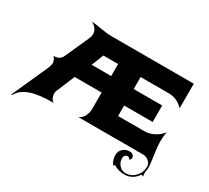

<svg xmlns="http://www.w3.org/2000/svg" viewBox="-160 -718 1179 1082"><g transform="rotate(30 429.5 -177.0)"><path d="M-30.3 78.1 72.5 -150.4Q84 -176.3 84 -191.9Q84 -209.7 67.4 -229Q90.1 -229 102.4 -236.7Q114.7 -244.4 122.1 -260.3L192.1 -416.3Q199 -431.4 199 -445.6Q199 -465.1 187.4 -480.6Q175.8 -496.1 157 -504.9Q173.8 -504.2 220.3 -496.2Q266.8 -488.3 294.9 -488.3H830.1V-328.1Q809.1 -350.6 785.5 -360.8Q762 -371.1 732.4 -371.1H551.8V-293H737.3V-185.5H551.8V-117.2H722.7Q753.7 -117.2 784.4 -132.8Q815.2 -148.4 835 -174.8Q829.1 -146 829.1 -116.2Q829.1 -81.5 837.4 -25.3Q845.7 31 845.7 48.1Q845.7 57.9 843.8 68.1Q842 76.7 842 87.4Q842 99.6 844.5 108.2Q837.9 103.5 832.3 103.5Q830.3 103.5 829.6 104.5Q816.2 125.7 794.7 138.2Q773.2 150.6 748 150.6Q703.9 150.6 675 130.4Q669.2 134 669.2 140.4Q647.9 114.3 647.9 80.1Q647.9 55.7 665.8 39.1Q683.6 22.5 710.4 22.5Q722.2 22.5 730.5 29.9Q738.8 37.4 738.8 47.9Q738.8 54.2 735.4 58.8Q731.9 63.5 727.1 63.5Q727.1 58.6 722.4 55.2Q717.8 51.8 711.4 51.8Q702.6 51.8 696.3 59.1Q689.9 66.4 689.9 77.1Q689.9 103.5 707 122.2Q724.1 140.9 748 140.9Q784.4 140.9 810.2 113.8Q835.9 86.7 835.9 48.1Q835.9 28.3 819.8 14.2Q803.7 0 781.2 0H361.3Q383.5 -10.5 394.4 -32.5Q405.3 -54.4 405.3 -78.1V-185.5H229.7L179.7 -65.9Q176 -57.4 176 -46.6Q176 -32.2 182.6 -19Q189.2 -5.9 201.2 0Q103 0 49.4 19.4Q-4.2 38.8 -25.4 80.1ZM278.1 -293H405.3V-371.1H309.6Z"/></g></svg>

Font: Agreloy
Style: Medium
Weight: 400
Designer: gluk
Foundry: gluk
Version: Version 0.27